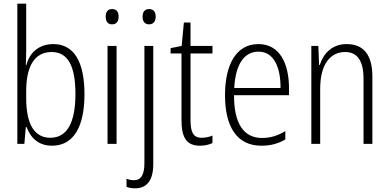

<svg xmlns="http://www.w3.org/2000/svg" viewBox="-20 -780 2110 1041"><path d="M122 -510V-760H74V0H112L120 -91H124C147 -31 190 10 262 10C379 10 438 -93 438 -269C438 -447 380 -541 269 -541C193 -541 140 -496 123 -427H120C121 -452 122 -485 122 -510ZM260 -498C349 -498 389 -421 389 -270C389 -111 341 -33 253 -33C170 -33 122 -101 122 -248V-286C122 -417 165 -498 260 -498Z M588 -731C562 -731 553 -713 553 -689C553 -665 564 -648 587 -648C612 -648 623 -664 623 -690C623 -713 614 -731 588 -731ZM612 -531H563V0H612Z M753 -689C753 -665 764 -648 788 -648C812 -648 824 -664 824 -690C824 -713 814 -731 788 -731C763 -731 753 -713 753 -689ZM713 241C771 241 811 204 811 110V-531H763V103C763 166 746 197 706 197C692 197 678 194 666 189V233C678 238 693 241 713 241Z M1073 -33C1027 -33 1013 -65 1013 -129V-490H1132V-531H1013V-658H977L965 -531L905 -519V-490H964V-130C964 -37 989 10 1064 10C1092 10 1113 4 1132 -4V-45C1116 -38 1095 -33 1073 -33Z M1381 -541C1260 -541 1200 -429 1200 -264C1200 -96 1262 10 1397 10C1449 10 1490 -2 1527 -24V-69C1483 -43 1446 -32 1400 -32C1300 -32 1248 -113 1249 -264H1547V-300C1547 -432 1499 -541 1381 -541ZM1382 -500C1465 -500 1502 -414 1501 -303H1250C1257 -435 1306 -500 1382 -500Z M1860 -541C1777 -541 1732 -486 1714 -428H1710L1706 -531H1668V0H1716V-299C1716 -433 1772 -498 1851 -498C1915 -498 1951 -454 1951 -352V0H1999V-365C1999 -486 1948 -541 1860 -541Z"/></svg>

Font: Noto Sans Armenian Condensed ExtraLight
Style: Regular
Weight: 200
Width: 3
Designer: Monotype Design Team
Foundry: Monotype Imaging Inc.
Version: Version 2.008